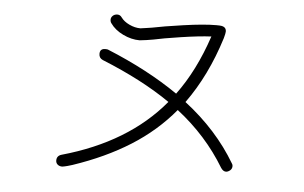

<svg xmlns="http://www.w3.org/2000/svg" viewBox="-44 -729 1088 688"><g transform="rotate(5 500.0 -385.0)"><path d="M810 -160Q810 -150 802.5 -144Q795 -138 788 -138Q778 -138 770 -150Q703 -261 597 -343Q532 -265 443 -209Q354 -153 238 -114Q232 -112 221 -109Q210 -106 202 -105Q192 -105 185.5 -110.5Q179 -116 179 -125Q179 -142 196 -147Q431 -213 561 -369Q460 -439 314 -498Q300 -504 300 -519Q300 -538 319 -538Q327 -538 329 -537Q476 -477 586 -401Q652 -490 694 -616Q651 -614 585 -604Q519 -594 488 -587Q478 -585 463.5 -583Q449 -581 439 -580Q409 -580 379 -594.5Q349 -609 333 -632Q329 -637 329 -645Q329 -653 335.5 -659Q342 -665 352 -665Q362 -665 368 -656Q378 -642 398 -632.5Q418 -623 438 -623Q446 -624 459 -626Q472 -628 479 -629Q517 -637 590.5 -647.5Q664 -658 708 -658Q722 -658 727 -657Q744 -654 744 -638Q744 -632 739 -614Q696 -476 622 -374Q739 -284 807 -169Q810 -165 810 -160Z"/></g></svg>

Font: Tsukimi Rounded Light
Style: Regular
Weight: 300
Designer: Takashi Funayama
Foundry: Takashi Funayama
Version: Version 1.032; ttfautohint (v1.8.3)